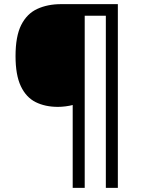

<svg xmlns="http://www.w3.org/2000/svg" viewBox="-20 -780 695 927"><path d="M549 127H491V-704H389V127H331V-273Q316 -269 296.5 -266.5Q277 -264 260 -264Q198 -264 152 -287Q106 -310 80.5 -364Q55 -418 55 -509Q55 -605 82.5 -659.5Q110 -714 160 -737Q210 -760 275 -760H549Z"/></svg>

Font: Noto Sans Phoenician
Style: Regular
Weight: 400
Designer: Monotype Design Team
Foundry: Monotype Imaging Inc.
Version: Version 2.001; ttfautohint (v1.8.4.7-5d5b)